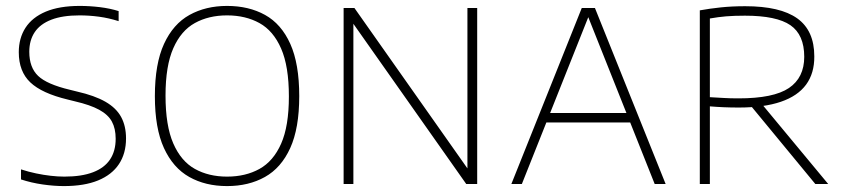

<svg xmlns="http://www.w3.org/2000/svg" viewBox="-20 -622 2863 649"><path d="M196 7Q162.5 7 124.2 1.5Q86 -4 51 -15.5V-49.5Q77 -41 102.2 -35.8Q127.5 -30.5 151.5 -27.8Q175.5 -25 197.5 -25Q256 -25 294.5 -39.8Q333 -54.5 352 -83Q371 -111.5 371 -153Q371 -187.5 358.2 -211Q345.5 -234.5 315.2 -251Q285 -267.5 233 -279.5L209 -285.5Q121.5 -306.5 82.5 -343.5Q43.5 -380.5 43.5 -445.5Q43.5 -493 66.2 -528.2Q89 -563.5 135 -582.8Q181 -602 249.5 -602Q283 -602 317.8 -597.8Q352.5 -593.5 381 -584.5V-550.5Q348 -561 315 -565.5Q282 -570 249 -570Q191.5 -570 153.8 -555.5Q116 -541 97.5 -513.5Q79 -486 79 -447Q79 -394 108.8 -365.5Q138.5 -337 216.5 -318.5L240.5 -312.5Q300 -299 336.5 -278Q373 -257 389.5 -226.5Q406 -196 406 -154Q406 -103.5 382.2 -67.5Q358.5 -31.5 311.8 -12.2Q265 7 196 7Z M747.5 7Q674.5 7 619.8 -23.8Q565 -54.5 534.2 -121.5Q503.5 -188.5 503.5 -297Q503.5 -406.5 534.5 -473.8Q565.5 -541 620.5 -571.5Q675.5 -602 747.5 -602Q821 -602 876 -571.5Q931 -541 961.2 -473.8Q991.5 -406.5 991.5 -297Q991.5 -188.5 961 -121.5Q930.5 -54.5 875.5 -23.8Q820.5 7 747.5 7ZM747.5 -25Q810 -25 857 -51Q904 -77 930.2 -136.2Q956.5 -195.5 956.5 -296Q956.5 -398 930.2 -458Q904 -518 857 -544Q810 -570 747.5 -570Q685.5 -570 638.8 -544.2Q592 -518.5 565.8 -459Q539.5 -399.5 539.5 -299Q539.5 -197 565.8 -137Q592 -77 638.8 -51Q685.5 -25 747.5 -25Z M1141.5 0V-595H1178L1572.5 -35H1560V-595H1593V0H1556L1161.5 -560H1174.5V0Z M1708.5 0 1946.5 -595H1991L2230 0H2193L1963.5 -576.5H1973.5L1744 0ZM1815 -208 1824.5 -240H2113.5L2122.5 -208Z M2345.5 0V-587Q2378.5 -593 2416.2 -597Q2454 -601 2499 -601Q2617.5 -601 2675 -559.8Q2732.5 -518.5 2732.5 -431.5Q2733 -374.5 2704.8 -336Q2676.5 -297.5 2619.5 -278Q2562.5 -258.5 2477 -258.5Q2451 -258.5 2427 -259.5Q2403 -260.5 2379.5 -262.5V0ZM2736 0 2503.5 -282H2545.5L2779.5 0ZM2476.5 -289.5Q2595 -289.5 2646.8 -324.5Q2698.5 -359.5 2698.5 -430Q2698.5 -504.5 2651.8 -536.8Q2605 -569 2498 -569Q2461.5 -569 2434.5 -566.8Q2407.5 -564.5 2379.5 -559.5V-293.5Q2407 -292 2427 -290.8Q2447 -289.5 2476.5 -289.5Z"/></svg>

Font: Encode Sans SC Condensed Thin Thin
Style: Regular
Weight: 250
Version: Version 3.002